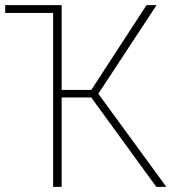

<svg xmlns="http://www.w3.org/2000/svg" viewBox="-28 -727 668 747"><path d="M211.9 -377H327.1L542 -707H581.1L354.5 -362.3L619.1 0H580.1L327.1 -347.7H211.9V0H178.7V-676.8H-7.8V-707H211.9Z"/></svg>

Font: Pretendard Thin
Style: Regular
Weight: 100
Designer: Base glyphs from Inter by Rasmus Andersson; Hangeul glyphs from Noto Sans CJK(Source Han Sans) by Jang Soo-young and Kan
Foundry: Kil Hyung-jin
Version: Version 1.309